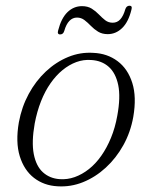

<svg xmlns="http://www.w3.org/2000/svg" viewBox="-20 -644 530 672"><path d="M306.5 -459Q355.5 -457 391.5 -430Q427.5 -403 443 -353.8Q458.5 -304.5 446.5 -235Q437 -181.5 411.8 -136Q386.5 -90.5 350.2 -57.2Q314 -24 270.8 -6.5Q227.5 11 181 8Q134 5.5 99.2 -21.2Q64.5 -48 49.2 -97.2Q34 -146.5 46 -216Q56 -270 80.5 -315.2Q105 -360.5 140.5 -393.8Q176 -427 218.5 -444.5Q261 -462 306.5 -459ZM188.5 -17Q215.5 -15 241.5 -24.2Q267.5 -33.5 291.2 -52.2Q315 -71 334.5 -98.8Q354 -126.5 368.5 -161.8Q383 -197 390.5 -239Q402.5 -304 393.8 -346.2Q385 -388.5 360.5 -410.2Q336 -432 299 -434Q272.5 -436 247.2 -426.8Q222 -417.5 199 -398.8Q176 -380 156.8 -352.5Q137.5 -325 123.5 -289.5Q109.5 -254 101.5 -212Q90 -147 98.2 -104.8Q106.5 -62.5 130.2 -41Q154 -19.5 188.5 -17ZM357 -524.5Q337.5 -524.5 323.2 -533.2Q309 -542 298 -553.5Q287 -565 275.5 -573.8Q264 -582.5 249.5 -582.5Q234 -582.5 222.8 -570.8Q211.5 -559 205 -536Q201.5 -523.5 190.5 -523.5Q179.5 -523.5 183.5 -537.5Q194.5 -580.5 216.2 -601.5Q238 -622.5 267 -622.5Q287 -622.5 301 -613.8Q315 -605 326 -593.5Q337 -582 348.2 -573.2Q359.5 -564.5 374.5 -564.5Q390.5 -564.5 401.2 -576.5Q412 -588.5 418.5 -611.5Q422.5 -624 433.5 -624Q444 -624 440 -610Q429.5 -567 407.5 -545.8Q385.5 -524.5 357 -524.5Z"/></svg>

Font: Fraunces ExtraLight
Style: Italic
Weight: 250
Italic angle: -16°
Version: Version 1.000;[b76b70a41]